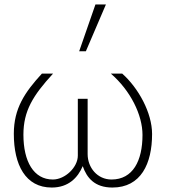

<svg xmlns="http://www.w3.org/2000/svg" viewBox="-20 -830 759 861"><path d="M168 -500C91 -416 42 -344 42 -230C42 -91 94 11 212 11C287 11 329 -33 351 -85C369 -33 404 11 484 11C612 11 662 -96 662 -229C662 -325 600 -436 528 -500H477C565 -424 619 -315 619 -225C619 -109 576 -25 480 -25C417 -25 373 -78 373 -139V-387H329V-132C329 -80 272 -25 217 -25C131 -25 85 -106 85 -226C85 -333 128 -402 218 -500ZM455 -810H408L335 -600H365Z"/></svg>

Font: Perun ExtraLight
Style: Regular
Weight: 200
Foundry: Copyright (c) Stefan Peev, Context Ltd, 2016
Version: Version 1.089